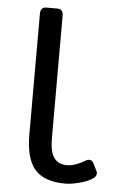

<svg xmlns="http://www.w3.org/2000/svg" viewBox="-52 -738 502 790"><g transform="rotate(5 199.0 -342.5)"><path d="M83 -174.8V-673.3Q83 -700.2 107.4 -700.2H152.3Q176.8 -700.2 176.8 -673.3V-167Q176.8 -110.4 194.6 -85.9Q212.4 -61.5 247.6 -61.5Q265.1 -61.5 284.4 -68.4Q303.7 -75.2 320.3 -85.4Q344.7 -100.6 356 -78.6L370.1 -50.8Q379.9 -31.7 362.3 -18.6Q341.8 -3.4 306.6 5.6Q271.5 14.6 247.6 14.6Q161.1 14.6 122.1 -29.5Q83 -73.7 83 -174.8Z"/></g></svg>

Font: Istok Web
Style: Regular
Weight: 400
Designer: Andrey V. Panov
Foundry: Andrey V. Panov
Version: Version 1.0.2g